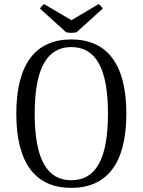

<svg xmlns="http://www.w3.org/2000/svg" viewBox="-20 -897 691 930"><path d="M351 -741 477 -855C475 -861 465 -874 457 -877L326 -799L194 -877C187 -874 176 -861 174 -855L300 -741C312 -737 339 -737 351 -741ZM325 13C497 13 592 -104 592 -346C592 -589 497 -706 325 -706C154 -706 59 -589 59 -346C59 -104 154 13 325 13ZM325 -24C210 -24 148 -123 148 -346C148 -570 210 -669 325 -669C442 -669 503 -570 503 -346C503 -123 442 -24 325 -24Z"/></svg>

Font: Arima Koshi
Style: Regular
Weight: 400
Designer: Joana Correia and Natanael Gama
Foundry: NDISCOVER
Version: Version 1.019;PS 001.019;hotconv 1.0.88;makeotf.lib2.5.64775